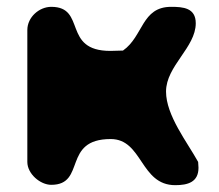

<svg xmlns="http://www.w3.org/2000/svg" viewBox="-20 -541 642 562"><path d="M130 -521C95 -521 60 -491 60 -453V-67C60 -32 98 0 130 0C233 0 161 -134 304 -134C398 -134 390 1 493 1C530 1 561 -8 561 -50C561 -53 560 -64 560 -67C528 -125 466 -203 466 -273C466 -348 553 -402 553 -473C553 -518 516 -521 481 -521C394 -521 400 -435 340 -393C335 -393 309 -392 303 -392C161 -392 234 -521 130 -521Z"/></svg>

Font: Asimov Print
Style: Regular
Weight: 500
Designer: Google
Version: Version 2.000980: 2014